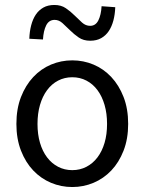

<svg xmlns="http://www.w3.org/2000/svg" viewBox="-20 -741 582 773"><path d="M271 12Q226 12 185.5 -5Q145 -22 114 -54.5Q83 -87 64.5 -134.5Q46 -182 46 -242Q46 -303 64.5 -350.5Q83 -398 114 -431Q145 -464 185.5 -481Q226 -498 271 -498Q316 -498 356.5 -481Q397 -464 428 -431Q459 -398 477.5 -350.5Q496 -303 496 -242Q496 -182 477.5 -134.5Q459 -87 428 -54.5Q397 -22 356.5 -5Q316 12 271 12ZM271 -56Q302 -56 328 -69.5Q354 -83 372.5 -107.5Q391 -132 401 -166Q411 -200 411 -242Q411 -284 401 -318.5Q391 -353 372.5 -378Q354 -403 328 -416.5Q302 -430 271 -430Q240 -430 214 -416.5Q188 -403 169.5 -378Q151 -353 141 -318.5Q131 -284 131 -242Q131 -200 141 -166Q151 -132 169.5 -107.5Q188 -83 214 -69.5Q240 -56 271 -56ZM343 -577Q316 -577 297 -590Q278 -603 262 -619Q246 -635 231.5 -648Q217 -661 200 -661Q177 -661 166 -639Q155 -617 153 -582L98 -585Q99 -614 105.5 -639Q112 -664 124 -682Q136 -700 154.5 -710.5Q173 -721 199 -721Q226 -721 245 -708Q264 -695 280 -679Q296 -663 310.5 -650Q325 -637 343 -637Q365 -637 376 -659Q387 -681 389 -716L444 -712Q443 -683 436.5 -658.5Q430 -634 418 -616Q406 -598 387.5 -587.5Q369 -577 343 -577Z"/></svg>

Font: Pinyin1712
Style: Regular
Weight: 400
Version: Version 1